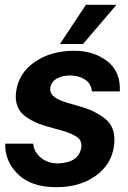

<svg xmlns="http://www.w3.org/2000/svg" viewBox="-20 -770 531 798"><path d="M337 -750H464L325 -587H229ZM215 8Q108 8 53.5 -47Q-1 -102 2 -173H118Q121 -137 152 -113Q183 -89 225 -91Q308 -95 318 -158Q322 -189 293.5 -205Q265 -221 206 -236Q168 -246 143.5 -255Q119 -264 92 -281.5Q65 -299 53.5 -326Q42 -353 47 -389Q57 -466 124.5 -512.5Q192 -559 288 -559Q370 -559 426 -515.5Q482 -472 478 -390H362Q359 -421 336 -437.5Q313 -454 279 -456Q243 -458 218 -444.5Q193 -431 189 -405Q184 -370 238 -350Q250 -345 301 -331Q337 -321 361.5 -310Q386 -299 412 -280.5Q438 -262 448.5 -233Q459 -204 454 -165Q444 -87 378 -39.5Q312 8 215 8Z"/></svg>

Font: Oakes Grotesk
Style: Bold Italic
Weight: 600
Italic angle: -8°
Designer: Samuel Oakes
Foundry: Samuel Oakes
Version: Version 1.000;PS 001.000;hotconv 1.0.88;makeotf.lib2.5.64775